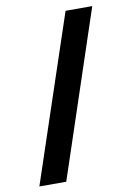

<svg xmlns="http://www.w3.org/2000/svg" viewBox="-94 -919 687 979"><g transform="rotate(-10 249.5 -429.5)"><path d="M28.8 0 315.9 -858.9H454.1L168 0Z"/></g></svg>

Font: SimahzazaarabicW05-SemiBold
Style: Regular
Weight: 600
Designer: Ahmed zaza
Foundry: Ahmed zaza
Version: Version 1.001